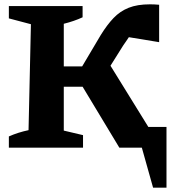

<svg xmlns="http://www.w3.org/2000/svg" viewBox="-20 -683 812 888"><path d="M21 0V-52Q64 -71 112 -81L123 -571L21 -598V-655H362V-603Q323 -585 275 -573V-376H360L446 -521Q475 -568 505 -599.5Q535 -631 575 -647Q615 -663 674 -663Q694 -663 716 -661V-488L576 -511Q570 -502 563.5 -492.5Q557 -483 550 -473L491 -379L666 -96H750V185H688L636 0H532L362 -282H275V-79L364 -58V0Z"/></svg>

Font: Piazzolla SC
Style: Bold
Weight: 700
Designer: Juan Pablo del Peral
Foundry: Huerta Tipografica
Version: Version 1.330